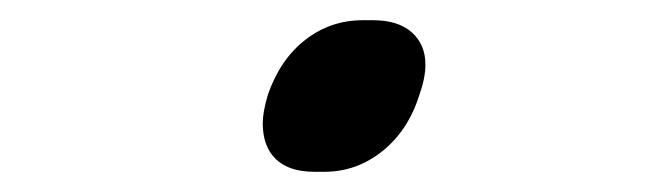

<svg xmlns="http://www.w3.org/2000/svg" viewBox="-20 -435 640 190"><path d="M291 -265Q266 -265 253 -277.5Q240 -290 240 -313Q240 -324 245 -341Q257 -376 282 -395.5Q307 -415 339 -415H349Q374 -415 387.5 -403Q401 -391 401 -371Q401 -358 395 -341Q384 -306 358.5 -285.5Q333 -265 301 -265Z"/></svg>

Font: JetBrains Mono Extra Light
Style: Italic
Weight: 200
Italic angle: -9°
Monospace: yes
Designer: Philipp Nurullin, Konstantin Bulenkov
Foundry: JetBrains
Version: 2.002